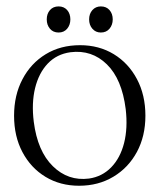

<svg xmlns="http://www.w3.org/2000/svg" viewBox="-20 -584 510 614"><path d="M236 -439.5Q296.5 -439.5 343.8 -410.8Q391 -382 418 -331Q445 -280 445 -214Q445 -148.5 417.8 -98Q390.5 -47.5 342.5 -18.8Q294.5 10 233 10Q172.5 10 125.5 -18.5Q78.5 -47 51.8 -97.5Q25 -148 25 -214Q25 -279.5 51.8 -330.5Q78.5 -381.5 126 -410.5Q173.5 -439.5 236 -439.5ZM264.5 -13Q306.5 -19 335.5 -48.8Q364.5 -78.5 376.8 -126.5Q389 -174.5 382 -235Q370 -331 321.8 -378.2Q273.5 -425.5 205.5 -417Q161.5 -411 132.8 -380.8Q104 -350.5 92.2 -302.2Q80.5 -254 88 -194.5Q100 -100.5 149 -52.5Q198 -4.5 264.5 -13ZM167.5 -480Q150 -480 139.8 -492Q129.5 -504 129.5 -522Q129.5 -540 139.8 -551.8Q150 -563.5 167.5 -563.5Q184.5 -563.5 194.8 -551.8Q205 -540 205 -522Q205 -504.5 194.8 -492.2Q184.5 -480 167.5 -480ZM302.5 -480Q286 -480 275.5 -492Q265 -504 265 -522Q265 -540 275.5 -551.8Q286 -563.5 302.5 -563.5Q320 -563.5 330.2 -551.8Q340.5 -540 340.5 -522Q340.5 -504.5 330.2 -492.2Q320 -480 302.5 -480Z"/></svg>

Font: Fraunces 144pt S050 Light
Style: Regular
Weight: 300
Version: Version 1.000; ttfautohint (v1.8.3)